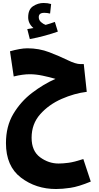

<svg xmlns="http://www.w3.org/2000/svg" viewBox="-20 -874 664 1288"><path d="M368 -662 348 -727Q321 -717 286 -707Q271 -712 255.5 -725.5Q240 -739 240 -759Q240 -788 277 -788Q296 -788 316 -783L323 -847Q300 -854 272 -854Q235 -854 202 -832.5Q169 -811 169 -758Q169 -716 204 -686Q191 -684 163 -679L180 -612Q231 -621 281.5 -635Q332 -649 368 -662ZM356 394Q398 394 452.5 386Q507 378 589 344L539 193Q478 213 440 218Q402 223 373 223Q306 223 249 181Q192 139 192 50Q192 -43 250 -108Q308 -173 393.5 -210.5Q479 -248 562 -258L542 -444H520Q488 -444 434 -470.5Q380 -497 311 -523.5Q242 -550 164 -550Q139 -550 109 -544.5Q79 -539 47 -530L72 -361Q132 -376 180 -376Q220 -376 265.5 -366.5Q311 -357 352 -345Q271 -309 195 -251Q119 -193 69.5 -110Q20 -27 20 86Q20 241 120.5 317.5Q221 394 356 394Z"/></svg>

Font: Noto Sans Arabic Condensed Black
Style: Regular
Weight: 900
Width: 3
Designer: Nadine Chahine
Foundry: Monotype Imaging Inc.
Version: 1.001